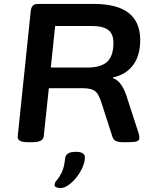

<svg xmlns="http://www.w3.org/2000/svg" viewBox="-20 -720 772 975"><path d="M119 2Q67 2 70 -28L136 -663Q138 -682 146.5 -691Q155 -700 173 -700H457Q692 -700 692 -517Q692 -438 656 -389.5Q620 -341 554 -327V-323Q577 -315 594 -291.5Q611 -268 622 -234L683 -46Q688 -29 688 -20Q688 -7 675 -2.5Q662 2 633 2H603Q583 2 569.5 -3.5Q556 -9 551 -25L497 -193Q488 -222 478 -239.5Q468 -257 450 -264.5Q432 -272 400 -272H228L202 -27Q199 2 145 2ZM238 -377H423Q493 -377 524.5 -406.5Q556 -436 556 -502Q556 -548 529.5 -568Q503 -588 445 -588H260ZM287 235Q276 235 266.5 231.5Q257 228 257 218Q257 208 268.5 195Q280 182 293 156.5Q306 131 311 83Q313 68 325.5 59.5Q338 51 365 51Q411 51 411 79Q411 103 399 130Q387 157 368 181Q349 205 327.5 220Q306 235 287 235Z"/></svg>

Font: Asap Expanded Expanded SemiBold
Style: Italic
Weight: 600
Width: 7
Italic angle: -6°
Designer: Pablo Cosgaya
Foundry: Omnibus-Type
Version: Version 3.001; ttfautohint (v1.8.4.7-5d5b)